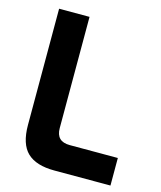

<svg xmlns="http://www.w3.org/2000/svg" viewBox="-111 -821 757 902"><g transform="rotate(15 267.5 -370.0)"><path d="M64 -175V-740H212V-199Q212 -134 278 -134H512V0H239Q150 0 107 -41Q64 -82 64 -175Z"/></g></svg>

Font: Exo
Style: Bold
Weight: 700
Designer: Natanael Gama
Foundry: Natanael Gama
Version: Version 1.500; ttfautohint (v1.6)